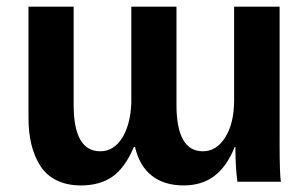

<svg xmlns="http://www.w3.org/2000/svg" viewBox="-20 -548 929 579"><path d="M376 -527.8H512.2V-231.9Q512.2 -91.8 591.8 -91.8Q633.3 -91.8 659.7 -134.5Q686 -177.2 686 -245.1V-527.8H823.2V-118.2Q823.2 -21.5 827.1 0H695.8Q689.9 -45.4 689.9 -105H688Q663.6 -44.9 625.7 -16.8Q587.9 11.2 534.2 11.2Q474.6 11.2 437.3 -18.6Q399.9 -48.3 387.2 -105H383.8Q356.9 -41.5 318.8 -15.1Q280.8 11.2 224.1 11.2Q182.1 11.2 150.9 -4.2Q119.6 -19.5 101.6 -47.9Q83.5 -76.2 74.7 -112.3Q65.9 -148.4 65.9 -192.9V-527.8H202.1V-231.9Q202.1 -91.8 282.2 -91.8Q323.2 -91.8 348.4 -132.1Q373.5 -172.4 376 -237.8Z"/></svg>

Font: Libra Sans Modern
Style: Bold
Weight: 700
Foundry: Stefan Peev, Context Ltd
Version: Version 1.000